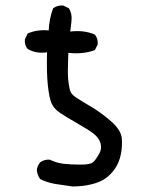

<svg xmlns="http://www.w3.org/2000/svg" viewBox="-20 -680 540 694"><path d="M242 -6Q211 -10 180.5 -15Q150 -20 125 -33Q115 -47 113 -65Q115 -81 125 -93Q139 -104 160 -103Q184 -91 210 -88Q236 -85 272 -85Q308 -85 317.5 -94.5Q327 -104 338 -123Q349 -142 343.5 -161.5Q338 -181 320 -195.5Q302 -210 260.5 -233.5Q219 -257 197 -272Q175 -287 166.5 -306Q158 -325 153 -371Q148 -417 150 -491Q111 -485 80 -503Q68 -517 70 -538L80 -559Q115 -574 156 -570Q158 -613 172 -650Q188 -662 209 -660L229 -650Q242 -629 238 -600L234 -566Q284 -572 323 -555Q335 -540 333 -519L323 -499Q280 -483 227 -489Q224 -415 226.5 -392.5Q229 -370 232.5 -355Q236 -340 255 -327.5Q274 -315 310.5 -293.5Q347 -272 382 -241Q417 -210 420 -181.5Q423 -153 417 -123Q411 -93 396 -71Q381 -49 361 -35Q341 -21 309.5 -13.5Q278 -6 242 -6Z"/></svg>

Font: Kosefont JP
Style: Regular
Weight: 400
Designer: Nozomi Seto 瀬戸のぞみ
Version: Version 3.00;June 19, 2020